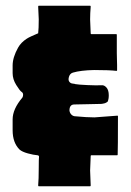

<svg xmlns="http://www.w3.org/2000/svg" viewBox="-20 -649 457 669"><path d="M391 -186ZM391 -244Q391 -129 390 -110Q390 -108 388 -108H298Q296 -108 296 -105L294 -55L296 -3Q296 0 294 0H115Q113 0 113 -3Q115 -24 115 -64Q115 -97 116 -103Q116 -107 111 -108Q97 -109 77 -114.5Q57 -120 48 -128Q24 -152 24 -195V-233Q24 -269 58 -309Q61 -314 60.5 -320Q60 -326 55 -329Q49 -333 36.5 -353Q24 -373 24 -394V-421Q24 -449 43 -483Q53 -501 73 -514Q79 -518 89 -522.5Q99 -527 106 -530Q113 -533 113 -533Q115 -549 115 -582L113 -626Q113 -629 115 -629H294Q296 -629 296 -626Q294 -602 294 -581L296 -533Q296 -530 298 -530H385Q387 -530 387 -528Q387 -520 387 -509Q387 -498 387 -487Q387 -476 387 -464Q387 -452 387.5 -441.5Q388 -431 388 -423Q388 -415 388 -410Q388 -405 388 -404Q388 -404 387.5 -403Q387 -402 386 -402Q361 -405 308 -405Q261 -404 234 -396Q224 -393 220.5 -382Q217 -371 221 -365Q223 -362 226 -360Q229 -358 235 -357.5Q241 -357 242 -356Q252 -354 285 -352.5Q318 -351 334 -352Q343 -353 351 -344Q359 -335 359 -317Q359 -310 358 -304.5Q357 -299 356 -296.5Q355 -294 351 -292Q347 -290 346 -289.5Q345 -289 339.5 -288Q334 -287 334 -287Q329 -287 288 -286Q247 -285 239 -285Q222 -285 222 -264Q223 -256 228 -250.5Q233 -245 240 -244Q283 -240 309 -240Q313 -240 389 -246Q390 -246 390.5 -245.5Q391 -245 391 -244ZM391 -186Z"/></svg>

Font: Cubao Free Narrow
Style: Narrow
Weight: 400
Width: 3
Designer: Aaron Amar
Version: Version 001.001